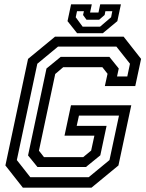

<svg xmlns="http://www.w3.org/2000/svg" viewBox="-20 -870 679 890"><path d="M86 0 5 -103 110 -597 235 -700H553L634 -597L607 -471H466L478.5 -528L454.5 -558.5H273L236 -527L160.5 -171.5L184 -141.5H365.5L402.5 -172L417.5 -241H279L309 -382H588.5L529 -103L404 0ZM120.5 -48.5H391L487.5 -128L531.5 -334H346L335.5 -286.5H474L445 -150L378.5 -96H153.5L110 -149.5L195.5 -552.5L261.5 -606.5H487L530.5 -552.5L522.5 -515.5H570L582.5 -574.5L519.5 -654H249L153 -574.5L58 -128ZM337.5 -716 293 -772 309.5 -850H405.5L397.5 -812H436.5L444.5 -850H540.5L524 -772L456.5 -716ZM363 -746.5H444L495 -790L500.5 -818H468.5L465 -800.5L439.5 -778.5H381L365 -800.5L369 -818H337L331 -790Z"/></svg>

Font: Tourney Thin Medium
Style: Italic
Weight: 500
Italic angle: -12°
Version: Version 1.015